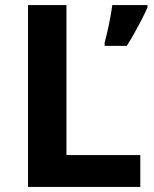

<svg xmlns="http://www.w3.org/2000/svg" viewBox="-20 -734 605 754"><path d="M90 0V-714H241V-125H531V0ZM559 -704Q549 -682 536.5 -657.5Q524 -633 509.5 -607Q495 -581 478 -554H391V-567Q395 -582 399.5 -600.5Q404 -619 408 -639Q412 -659 415.5 -678.5Q419 -698 421 -714H559Z"/></svg>

Font: Noto Sans Tamil
Style: Regular
Weight: 400
Designer: Jelle Bosma - Monotype Design Team
Foundry: Monotype Imaging Inc.
Version: Version 2.003